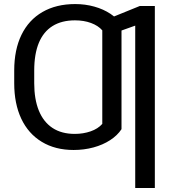

<svg xmlns="http://www.w3.org/2000/svg" viewBox="-20 -737 869 956"><path d="M346.7 9.8Q254.9 9.8 188 -30.8Q121.1 -71.3 85.9 -146Q50.8 -220.7 50.8 -322.3V-380.9L150.4 -382.8V-322.3Q150.4 -243.2 173.3 -186.5Q196.3 -129.9 241.2 -100.1Q286.1 -70.3 352.5 -70.3Q394.5 -70.3 431.2 -83Q467.8 -95.7 489.3 -120.1V-362.3H585V-93.8Q564.5 -62.5 528.3 -39.1Q492.2 -15.6 445.3 -2.9Q398.4 9.8 346.7 9.8ZM585 -350.6 489.3 -349.6V-585.9Q468.8 -609.4 433.1 -622.6Q397.5 -635.7 353.5 -635.7Q287.1 -635.7 241.7 -607.4Q196.3 -579.1 173.3 -523.4Q150.4 -467.8 150.4 -385.7V-330.1H50.8V-385.7Q50.8 -489.3 86.9 -563.5Q123 -637.7 191.4 -677.2Q259.8 -716.8 354.5 -716.8Q404.3 -716.8 449.7 -704.1Q495.1 -691.4 530.3 -668Q565.4 -644.5 585 -613.3ZM751 199.2H653.3V-609.4L541 -569.3V-652.3L675.8 -707H751Z"/></svg>

Font: Pretendard GOV Variable
Style: Regular
Weight: 400
Designer: Base glyphs from Inter by Rasmus Andersson; Hangul glyphs from Noto Sans CJK(Source Han Sans) by Jang Soo-young and Kang
Foundry: Kil Hyung-jin
Version: Version 1.307;Glyphs 3.2 (3192)